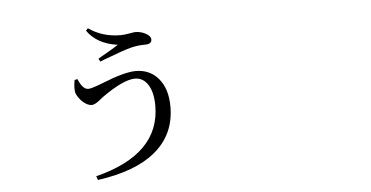

<svg xmlns="http://www.w3.org/2000/svg" viewBox="-47 -663 1595 825"><g transform="rotate(-5 750.0 -250.5)"><path d="M343.8 76.2 337.9 59.6Q617.2 -10.7 617.2 -220.7Q617.2 -278.3 596.2 -311Q575.2 -343.8 540 -343.8Q490.2 -343.8 396.5 -277.3Q392.6 -274.4 385.7 -268.6Q360.4 -247.1 345.7 -247.1Q327.1 -247.1 305.7 -266.6Q288.1 -284.2 280.3 -302.7Q274.4 -321.3 281.2 -360.4L293.9 -363.3Q312.5 -317.4 336.9 -317.4Q351.6 -317.4 403.3 -337.9Q498 -376 545.9 -376Q607.4 -376 644.5 -331.5Q681.6 -287.1 681.6 -210.9Q681.6 -88.9 590.8 -15.6Q505.9 53.7 343.8 76.2ZM398.4 -429.7 391.6 -442.4Q403.3 -450.2 429.7 -464.8Q466.8 -486.3 479.5 -495.1H478.5Q389.6 -507.8 348.6 -567.4L357.4 -577.1Q417 -535.2 495.1 -535.2Q510.7 -535.2 538.1 -540Q553.7 -543 558.6 -543Q582 -543 602.5 -532.2Q625 -520.5 625 -504.9Q625 -485.4 595.7 -485.4Q565.4 -485.4 537.1 -478.5Q504.9 -470.7 418 -437.5Q404.3 -431.6 398.4 -429.7Z"/></g></svg>

Font: Bpmf Zihi Box R
Style: R
Weight: 400
Foundry: But Ko
Version: Version 1.320